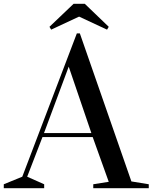

<svg xmlns="http://www.w3.org/2000/svg" viewBox="-47 -997 808 1017"><path d="M187 -21V0H-27V-21L71 -61L360 -820H376L649 -36L741 -21V0H447V-21L529 -34L444 -271H178L97 -61ZM317 -644 186 -292H437ZM520 -840 372 -909 224 -840 215 -855 343 -977H402L529 -855Z"/></svg>

Font: Prata
Style: Regular
Weight: 400
Designer: Cyreal (www.cyreal.org)
Foundry: Cyreal (www.cyreal.org)
Version: Version 1.010